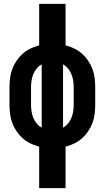

<svg xmlns="http://www.w3.org/2000/svg" viewBox="-20 -755 540 990"><path d="M182 215V1Q158 -5 136.5 -15.5Q115 -26 97 -42Q79 -58 65.5 -78Q52 -98 43.5 -120.5Q35 -143 32 -167Q29 -191 29 -215V-305Q29 -329 32 -353Q35 -377 43.5 -399.5Q52 -422 65.5 -442Q79 -462 97 -478Q115 -494 136.5 -504.5Q158 -515 182 -521V-735H318V-521Q342 -515 363.5 -504.5Q385 -494 403 -478Q421 -462 434.5 -442Q448 -422 456.5 -399.5Q465 -377 468 -353Q471 -329 471 -305V-215Q471 -191 468 -167Q465 -143 456.5 -120.5Q448 -98 434.5 -78Q421 -58 403 -42Q385 -26 363.5 -15.5Q342 -5 318 1V215ZM195 -97V-423Q180 -415 169 -401.5Q158 -388 151.5 -372Q145 -356 142.5 -339Q140 -322 140 -305V-215Q140 -198 142.5 -181Q145 -164 151.5 -148Q158 -132 169 -118.5Q180 -105 195 -97ZM305 -97Q320 -105 331 -118.5Q342 -132 348.5 -148Q355 -164 357.5 -181Q360 -198 360 -215V-305Q360 -322 357.5 -339Q355 -356 348.5 -372Q342 -388 331 -401.5Q320 -415 305 -423Z"/></svg>

Font: Iosevka Curly Slab Heavy
Style: Regular
Weight: 900
Monospace: yes
Designer: Belleve Invis
Foundry: Belleve Invis
Version: Version 22.1.2; ttfautohint (v1.8.4)